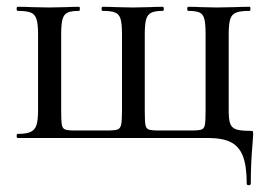

<svg xmlns="http://www.w3.org/2000/svg" viewBox="-20 -406 785 565"><path d="M591 0H32Q29 0 29 -6Q29 -12 32 -12Q58 -12 70.5 -18Q83 -24 87.5 -38.5Q92 -53 92 -83V-305Q92 -335 87.5 -349.5Q83 -364 70.5 -369Q58 -374 32 -374Q29 -374 29 -380Q29 -386 32 -386Q58 -386 73 -385L124 -384L175 -385Q189 -386 213 -386Q215 -386 215 -380Q215 -374 213 -374Q190 -374 179 -369Q168 -364 164 -349.5Q160 -335 160 -305V-81Q160 -49 162 -38.5Q164 -28 171.5 -25Q179 -22 201 -22H295Q318 -22 326 -25Q334 -28 336.5 -39Q339 -50 339 -80V-305Q339 -335 335 -349.5Q331 -364 319 -369Q307 -374 282 -374Q279 -374 279 -380Q279 -386 282 -386Q307 -386 321 -385L371 -384L421 -385Q435 -386 459 -386Q462 -386 462 -380Q462 -374 459 -374Q436 -374 425 -368.5Q414 -363 410 -349Q406 -335 406 -305V-81Q406 -49 408 -38.5Q410 -28 417.5 -25Q425 -22 448 -22H542Q566 -22 573.5 -25Q581 -28 583 -39Q585 -50 585 -83V-305Q585 -335 581.5 -349.5Q578 -364 567.5 -369Q557 -374 534 -374Q531 -374 531 -380Q531 -386 534 -386Q557 -386 570 -385L618 -384L671 -385Q687 -386 715 -386Q717 -386 717 -380Q717 -374 715 -374Q688 -374 675 -369Q662 -364 657.5 -349.5Q653 -335 653 -305V-81Q653 -54 657.5 -42Q662 -30 674.5 -25.5Q687 -21 715 -21Q723 -21 724 -19.5Q725 -18 725 -10Q725 -5 723 19Q718 74 718 134Q718 139 712 139Q706 139 706 134Q706 83 695 54Q684 25 659.5 12.5Q635 0 591 0Z"/></svg>

Font: Cormorant Garamond Medium
Style: Regular
Weight: 500
Designer: Christian Thalmann (Catharsis Fonts)
Foundry: Catharsis Fonts
Version: Version 4.000